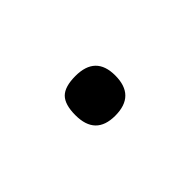

<svg xmlns="http://www.w3.org/2000/svg" viewBox="-25 -146 242 242"><g transform="rotate(-45 95.5 -25.5)"><path d="M95 -61Q131 -61 131 -26Q131 10 95 10Q60 10 60 -26Q60 -45 68 -53Q76 -61 95 -61Z"/></g></svg>

Font: Fivo Sans Thin
Style: Regular
Weight: 250
Foundry: Alexander Slobzheninov
Version: 1.0